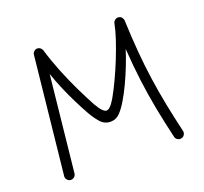

<svg xmlns="http://www.w3.org/2000/svg" viewBox="-121 -811 1041 980"><g transform="rotate(-20 400.0 -321.5)"><path d="M102.1 26.9Q91.3 25.9 84 16.8Q76.7 7.8 78.1 -2.9L145 -637.7Q146 -649.4 155.8 -656.7Q165.5 -664.1 176.8 -661.6Q185.1 -660.2 190.7 -654.1Q196.3 -647.9 198.2 -642.1Q214.4 -586.4 239.7 -522.7Q265.1 -459 293.7 -399.7Q322.3 -340.3 346.2 -296.4Q376.5 -243.2 396.5 -243.2Q405.8 -243.2 417.2 -254.2Q428.7 -265.1 443.8 -290.5Q464.4 -326.7 486.6 -373.8Q508.8 -420.9 529.1 -471.4Q549.3 -522 564.5 -568.1Q579.6 -614.3 585.9 -647.9Q588.4 -659.7 598.6 -666Q608.9 -672.4 620.6 -668.9Q629.9 -666.5 634.8 -658.4Q639.6 -650.4 640.1 -643.6Q643.6 -549.8 650.4 -469.7Q657.2 -389.6 668 -315.4Q678.7 -241.2 693.4 -167.2Q708 -93.3 727.1 -12.2Q729.5 -1.5 723.6 8.3Q717.8 18.1 706.5 20.5Q695.8 22.9 686 17.1Q676.3 11.2 673.8 0.5Q653.3 -87.4 637.9 -167Q622.6 -246.6 612.1 -328.9Q601.6 -411.1 595.2 -505.4Q583.5 -467.3 565.9 -422.6Q548.3 -377.9 528.3 -335.4Q508.3 -293 488.3 -259.8Q469.2 -227.1 448 -204.8Q426.8 -182.6 396.5 -182.6Q363.8 -182.6 341.3 -208.5Q318.8 -234.4 300.3 -268.1Q282.2 -300.3 261.5 -341.8Q240.7 -383.3 221.2 -429Q201.7 -474.6 187 -518.1L132.3 2.9Q130.9 13.7 122.1 21Q113.3 28.3 102.1 26.9Z"/></g></svg>

Font: Mikhak Light
Style: Regular
Weight: 300
Designer: Amin Abedi
Version: Version 3.3